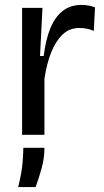

<svg xmlns="http://www.w3.org/2000/svg" viewBox="-20 -549 424 782"><path d="M70 0V-270V-517H153L143 -321H158Q166 -387 185 -433.5Q204 -480 235.5 -504.5Q267 -529 312 -529Q324 -529 337.5 -527Q351 -525 367 -519L362 -423Q347 -430 332 -432.5Q317 -435 303 -435Q263 -435 235 -408.5Q207 -382 188.5 -335.5Q170 -289 161 -228V0ZM54 213Q69 152 72 112.5Q75 73 75 53H161Q161 94 150 134.5Q139 175 125 213Z"/></svg>

Font: Bricolage Grotesque 36pt
Style: Regular
Weight: 400
Designer: Mathieu Triay
Foundry: Atelier Triay
Version: Version 1.001;gftools[0.9.33.dev8+g029e19f]